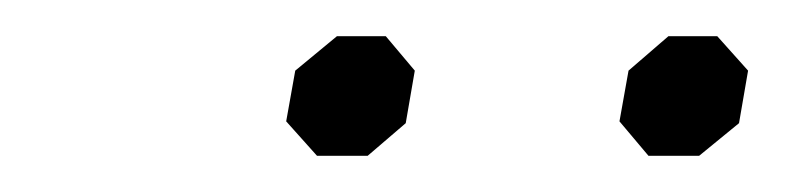

<svg xmlns="http://www.w3.org/2000/svg" viewBox="-20 -675 439 106"><path d="M138 -608 143 -636 166 -655H193L209 -636L204 -607L183 -589H155ZM322 -608 327 -636 349 -655H376L393 -636L388 -607L366 -589H338Z"/></svg>

Font: Chakra Petch ExtraLight
Style: Italic
Weight: 275
Italic angle: -10°
Designer: Katatrad Aksorn Co.,Ltd.
Foundry: Cadson Demak Co.,Ltd.
Version: Version 1.000; ttfautohint (v1.6)